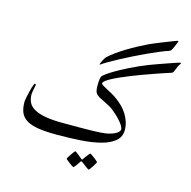

<svg xmlns="http://www.w3.org/2000/svg" viewBox="-110 -667 977 981"><g transform="rotate(15 378.5 -177.0)"><path d="M756.8 -449.2Q749 -439.9 744.9 -430.4Q740.7 -420.9 738 -413.1Q735.4 -405.3 732.4 -399.7Q729.5 -394 724.1 -392.1Q709 -387.2 686.8 -379.9Q664.6 -372.6 638.4 -363.3Q612.3 -354 584 -343.8Q555.7 -333.5 528.6 -322.8Q501.5 -312 477.1 -301.3Q452.6 -290.5 434.1 -280.8Q415.5 -271 404.8 -262.7Q394 -254.4 394 -248Q394 -243.7 402.1 -238.5Q410.2 -233.4 423.1 -226.6Q436 -219.7 452.6 -210.7Q469.2 -201.7 485.8 -189Q502 -177.2 516.8 -162.1Q531.7 -147 543 -128.9Q554.2 -110.8 561 -90.1Q567.9 -69.3 567.9 -46.9Q567.9 -10.3 541.3 12Q514.6 34.2 469.2 46.1Q423.8 58.1 364 62Q304.2 65.9 237.8 65.9Q179.2 65.9 140.4 59.8Q101.6 53.7 78.1 39.6Q54.7 25.4 44.9 2.7Q35.2 -20 35.2 -53.2Q35.2 -56.6 36.6 -65.9Q38.1 -75.2 40.5 -86.7Q43 -98.1 45.9 -110.6Q48.8 -123 52 -133.5Q55.2 -144 58.1 -150.6Q61 -157.2 63 -157.2Q65.4 -157.2 67.1 -155.3Q68.8 -153.3 68.8 -150.9Q68.8 -148.9 67.4 -143.1Q65.9 -137.2 64.5 -129.6Q63 -122.1 61.5 -113.8Q60.1 -105.5 60.1 -99.1Q60.1 -75.2 69.6 -56.6Q79.1 -38.1 101.6 -25.6Q124 -13.2 161.1 -6.6Q198.2 0 252.9 0Q305.7 0 344 0Q382.3 0 409.2 -0.7Q436 -1.5 453.4 -2.7Q470.7 -3.9 481.9 -5.9Q501 -9.8 513.7 -14.6Q526.4 -19.5 534.2 -24.9Q542 -30.3 545.4 -35.4Q548.8 -40.5 548.8 -44.9Q548.8 -54.2 541.3 -66.2Q533.7 -78.1 522.9 -90.1Q512.2 -102.1 500 -112.8Q487.8 -123.5 479 -130.9Q468.8 -139.2 455.8 -146.2Q442.9 -153.3 430.4 -159.4Q418 -165.5 407.2 -170.9Q396.5 -176.3 391.1 -181.2Q381.3 -188.5 377.7 -198.7Q374 -209 374 -229Q374 -251 376 -264.9Q377.9 -278.8 383.8 -284.2Q397.5 -296.4 417 -308.8Q436.5 -321.3 459 -333.7Q481.4 -346.2 505.6 -358.2Q529.8 -370.1 553 -380.4Q576.2 -390.6 596.7 -398.7Q617.2 -406.7 632.8 -412.1Q642.6 -415.5 661.6 -422.4Q680.7 -429.2 700.4 -436Q720.2 -442.9 735.6 -448Q751 -453.1 752.9 -453.1Q754.4 -453.1 754.9 -451.9Q755.4 -450.7 756.8 -449.2ZM701.7 -522.5Q697.8 -512.7 693.4 -505.6Q689 -498.5 682.1 -496.6Q662.1 -490.2 634 -478.5Q606 -466.8 574 -452.1Q542 -437.5 509.3 -421.1Q476.6 -404.8 447.5 -389.2Q418.5 -373.5 395.5 -360.4Q372.6 -347.2 360.4 -338.4Q358.9 -336.9 357.4 -336.9Q356.4 -336.9 356.4 -338.4Q356.4 -340.8 359.1 -346.9Q361.8 -353 365.5 -360.1Q369.1 -367.2 372.8 -373.3Q376.5 -379.4 378.9 -381.3Q393.6 -395.5 416.3 -411.9Q439 -428.2 465.3 -444.3Q491.7 -460.4 519 -475.1Q546.4 -489.7 570.8 -501.5Q576.7 -504.4 589.1 -509.5Q601.6 -514.6 616.7 -521Q631.8 -527.3 648.2 -533.7Q664.6 -540 678.2 -545.4Q691.9 -550.8 701.2 -554.2Q710.4 -557.6 711.4 -557.6Q715.3 -557.6 715.3 -553.2Q713.9 -550.3 712.4 -547.4Q710.9 -544.4 710 -542ZM473.1 147.9Q473.1 149.9 468.8 157.7Q464.4 165.5 458.7 174.1Q453.1 182.6 448 189.5Q442.9 196.3 440.9 196.3Q439.9 196.3 433.3 191.7Q426.8 187 418.9 181.2Q410.2 174.3 398.9 166Q395.5 162.6 392.1 166Q384.8 176.3 378.9 185.1Q373.5 192.4 368.9 198.2Q364.3 204.1 362.8 204.1Q361.3 204.1 354.2 199.5Q347.2 194.8 339.4 189Q331.5 183.1 325.2 177.7Q318.8 172.4 318.8 170.9Q318.8 168.9 323.5 161.4Q328.1 153.8 334 145.3Q339.8 136.7 345 129.9Q350.1 123 351.1 123Q353.5 123 359.9 127.7Q366.2 132.3 373 137.7Q381.3 144 391.1 152.8Q394 155.3 395.3 155.5Q396.5 155.8 398.9 151.9Q406.2 141.1 412.6 132.8Q418 126 422.9 120.1Q427.7 114.3 428.7 114.3Q430.2 114.3 437.5 119.1Q444.8 124 452.6 130.1Q460.4 136.2 466.8 141.6Q473.1 147 473.1 147.9Z"/></g></svg>

Font: Scheherazade Urdu
Style: Regular
Weight: 400
Designer: SIL International
Foundry: SIL International
Version: Version 1.005 (build 117/117)